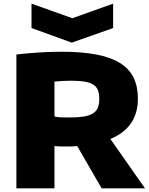

<svg xmlns="http://www.w3.org/2000/svg" viewBox="-20 -1034 817 1054"><path d="M153 -1014 377 -934 601 -1014V-880L374 -800L153 -880ZM404 -232Q384 -230 364 -230Q344 -230 323 -230Q321 -230 315 -230Q309 -230 302 -230.5Q295 -231 288.5 -231.5Q282 -232 279 -232V0H70V-735Q205 -750 318 -750Q428 -750 507.5 -735Q587 -720 638 -688.5Q689 -657 713 -608.5Q737 -560 737 -492Q737 -334 586 -271L776 0H538ZM359 -389Q407 -389 438.5 -394Q470 -399 489.5 -411Q509 -423 517 -442.5Q525 -462 525 -491Q525 -520 517.5 -539Q510 -558 492 -569.5Q474 -581 443.5 -586Q413 -591 368 -591Q348 -591 322 -589.5Q296 -588 279 -586V-395Q291 -391 309 -390Q327 -389 359 -389Z"/></svg>

Font: Encode Sans Wide
Style: ExtraBold
Weight: 800
Designer: Pablo Impallari, Andres Torresi
Foundry: Pablo Impallari, Andres Torresi
Version: Version 1.000; ttfautohint (v1.00) -l 8 -r 50 -G 200 -x 14 -